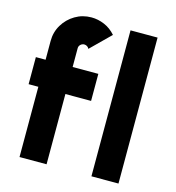

<svg xmlns="http://www.w3.org/2000/svg" viewBox="-112 -857 873 953"><g transform="rotate(15 324.5 -381.0)"><path d="M214 -596.5V-500H346V-361H214V0H75V-361H25V-500H75V-596.5Q75 -642 97.5 -679.5Q120 -717 157.8 -739.5Q195.5 -762 241.5 -762Q275 -762 307.8 -748.2Q340.5 -734.5 366 -705.5L266 -607Q262.5 -615 255.5 -619Q248.5 -623 241.5 -623Q230.5 -623 222.2 -615.2Q214 -607.5 214 -596.5ZM444.5 0V-750H583.5V0Z"/></g></svg>

Font: Urbanist ExtraBold
Style: Regular
Weight: 800
Designer: Corey Hu
Foundry: Corey Hu
Version: Version 1.330; ttfautohint (v1.8.4.7-5d5b)